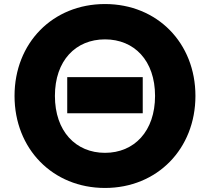

<svg xmlns="http://www.w3.org/2000/svg" viewBox="-20 -848 1040 951"><path d="M948 -373C948 -635 759 -828 500 -828C241 -828 52 -635 52 -373C52 -111 241 83 500 83C759 83 948 -111 948 -373ZM748 -373C748 -198 645 -91 500 -91C355 -91 252 -198 252 -373C252 -548 355 -653 500 -653C645 -653 748 -548 748 -373ZM313 -466V-287H687V-466Z"/></svg>

Font: LINE Seed JP_OTF ExtraBold
Style: Regular
Weight: 800
Designer: LY Corporation & Fontrix & Fontworks
Version: Version 1.013